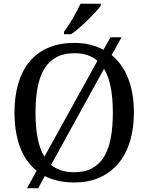

<svg xmlns="http://www.w3.org/2000/svg" viewBox="-20 -951 782 1011"><path d="M567.9 -661.1Q625.5 -613.8 655.3 -536.6Q685.1 -459.5 685.1 -357.9Q685.1 -275.4 664.6 -207.5Q644 -139.6 604 -91.3Q564 -43 505.4 -16.6Q446.8 9.8 371.1 9.8Q325.7 9.8 286.9 1.2Q248 -7.3 215.8 -23.9L181.2 40H122.1L172.9 -51.8Q113.8 -99.6 85 -178Q56.2 -256.3 56.2 -358.9Q56.2 -441.9 75.7 -509.5Q95.2 -577.1 134.3 -625Q173.3 -672.9 232.9 -699Q292.5 -725.1 372.1 -725.1Q416.5 -725.1 454.6 -715.6Q492.7 -706.1 524.9 -689L562 -754.9H620.1ZM167 -357.9Q167 -282.2 178 -224.6Q189 -167 213.9 -126L493.2 -630.9Q447.3 -670.9 372.1 -670.9Q316.4 -670.9 277.3 -649.9Q238.3 -628.9 213.6 -588.9Q189 -548.8 178 -490.5Q167 -432.1 167 -357.9ZM574.2 -357.9Q574.2 -432.6 563.2 -490.5Q552.2 -548.3 527.8 -588.9L249 -83Q295.4 -43.9 371.1 -43.9Q426.8 -43.9 465.6 -65.2Q504.4 -86.4 528.6 -126.7Q552.7 -167 563.5 -225.3Q574.2 -283.7 574.2 -357.9ZM316.9 -784.2Q328.1 -798.3 340.1 -816.9Q352.1 -835.4 363.5 -855.2Q375 -875 385.5 -894.8Q396 -914.6 403.8 -931.2H510.7V-920.9Q501.5 -907.7 483.4 -887.9Q465.3 -868.2 443.4 -846.7Q421.4 -825.2 398.2 -804.9Q375 -784.7 355 -771H316.9Z"/></svg>

Font: Droid Serif
Style: Regular
Weight: 400
Designer: Monotype Design team
Foundry: Monotype Imaging Inc.
Version: Version 1.03